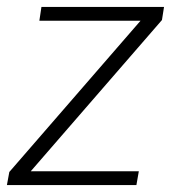

<svg xmlns="http://www.w3.org/2000/svg" viewBox="-37 -536 495 556"><path d="M358 0H-17L-10 -38L370 -476H77L83 -516H438L432 -478L52 -40H365Z"/></svg>

Font: Creato Display Light
Style: Italic
Weight: 300
Italic angle: -10°
Version: Version 1.000